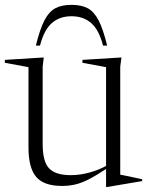

<svg xmlns="http://www.w3.org/2000/svg" viewBox="-27 -757 606 792"><path d="M149 -162.5Q149 -90.5 175.5 -62.5Q202 -34.5 264.5 -34.5Q303 -34.5 341.8 -45.2Q380.5 -56 410.5 -72.5V-480L313 -498V-510L474 -520L469 -482V-36.5Q475 -35.5 492.8 -31.8Q510.5 -28 529.8 -24Q549 -20 559.5 -17.5V-10L414 14.5H410.5V-60Q367.5 -31.5 337 -16.2Q306.5 -1 281.2 4.5Q256 10 229 10Q154.5 10 122.5 -27Q90.5 -64 90.5 -150V-480L-7 -498V-510L153.5 -520L149 -482ZM268 -690Q219 -690 186.8 -661.8Q154.5 -633.5 138 -569H121Q137.5 -636.5 156.2 -672.8Q175 -709 201.2 -723Q227.5 -737 268 -737Q308.5 -737 334.8 -723Q361 -709 379.8 -672.8Q398.5 -636.5 415 -569H398Q381.5 -633.5 349.2 -661.8Q317 -690 268 -690Z"/></svg>

Font: Newsreader Display Light
Style: Regular
Weight: 300
Designer: Hugues Gentile
Foundry: Production Type
Version: Version 1.001